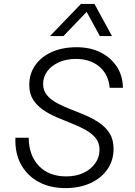

<svg xmlns="http://www.w3.org/2000/svg" viewBox="-20 -952 690 984"><path d="M316 12Q236 12 177.5 -20Q119 -52 87.5 -109.5Q56 -167 59 -246H127Q128 -155 179.5 -101.5Q231 -48 319 -48Q370 -48 408 -66Q446 -84 468 -115Q490 -146 490 -184Q490 -220 470.5 -244Q451 -268 419 -286Q387 -304 348.5 -319Q310 -334 271.5 -350.5Q233 -367 201 -389Q169 -411 149.5 -441.5Q130 -472 130 -517Q130 -574 160.5 -617.5Q191 -661 245.5 -685.5Q300 -710 373 -710Q442 -710 494.5 -684Q547 -658 578 -611.5Q609 -565 610 -502H542Q536 -571 489 -610.5Q442 -650 369 -650Q320 -650 282 -633Q244 -616 222.5 -587Q201 -558 201 -522Q201 -488 220.5 -464.5Q240 -441 272.5 -423.5Q305 -406 343 -391.5Q381 -377 419.5 -360.5Q458 -344 490.5 -321.5Q523 -299 542.5 -267.5Q562 -236 562 -189Q562 -129 530 -83.5Q498 -38 442.5 -13Q387 12 316 12ZM236 -767 395 -932H464L554 -767H492L424 -891L305 -767Z"/></svg>

Font: Azeret Mono ExtraLight
Style: Italic
Weight: 250
Italic angle: -12°
Designer: Martin Vácha
Foundry: Displaay
Version: Version 1.002